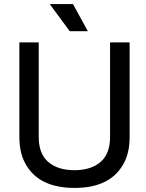

<svg xmlns="http://www.w3.org/2000/svg" viewBox="-20 -908 714 942"><path d="M616 -236Q616 -154 583 -99Q517 14 346 14Q174 14 108 -99Q75 -154 75 -236V-700H170V-236Q170 -154 216 -114Q263 -73 345 -73Q427 -73 474 -114Q520 -154 520 -236V-700H616ZM322 -755 224 -888H338L411 -755Z"/></svg>

Font: Rilu
Style: Bold
Weight: 500
Designer: Alí Sinisterra
Foundry: Alí Sinisterra
Version: ""